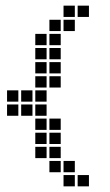

<svg xmlns="http://www.w3.org/2000/svg" viewBox="-20 -665 390 680"><path d="M105 -545V-505H145V-545ZM105 -495V-455H145V-495ZM105 -445V-405H145V-445ZM105 -395V-355H145V-395ZM105 -245V-205H145V-245ZM105 -195V-155H145V-195ZM105 -145V-105H145V-145ZM155 -595V-555H195V-595ZM155 -545V-505H195V-545ZM155 -495V-455H195V-495ZM155 -445V-405H195V-445ZM155 -195V-155H195V-195ZM155 -145V-105H195V-145ZM155 -95V-55H195V-95ZM205 -95V-55H245V-95ZM205 -45V-5H245V-45ZM255 -45V-5H295V-45ZM205 -595V-555H245V-595ZM205 -645V-605H245V-645ZM255 -645V-605H295V-645ZM5 -345V-305H45V-345ZM5 -295V-255H45V-295ZM55 -345V-305H95V-345ZM55 -295V-255H95V-295ZM155 -395V-355H195V-395ZM155 -245V-205H195V-245ZM105 -345V-305H145V-345ZM105 -295V-255H145V-295Z"/></svg>

Font: Nose Transport 13 Square
Style: Regular
Weight: 400
Designer: Nico Rohrbach
Foundry: Nose
Version: Version 1.400;Glyphs 3.2.3 (3260)